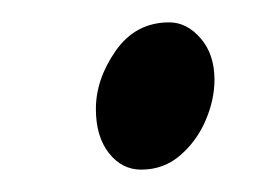

<svg xmlns="http://www.w3.org/2000/svg" viewBox="-20 -449 231 170"><path d="M105 -298.8Q87.9 -298.8 76.4 -313.5Q64.9 -328.1 64.9 -352.5Q64.9 -378.9 82.5 -404.1Q100.1 -429.2 129.9 -429.2Q145.5 -429.2 157.7 -415Q169.9 -400.9 169.9 -378.4Q169.9 -360.8 162.1 -342.5Q154.3 -324.2 139.6 -311.5Q125 -298.8 105 -298.8Z"/></svg>

Font: Dai Banna SIL
Style: Italic
Weight: 400
Italic angle: -11°
Designer: Victor Gaultney
Foundry: SIL International
Version: Version 4.000